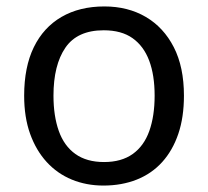

<svg xmlns="http://www.w3.org/2000/svg" viewBox="-20 -566 645 596"><path d="M551 -269Q551 -202 533.5 -150.5Q516 -99 483.5 -63Q451 -27 404.5 -8.5Q358 10 301 10Q248 10 203 -8.5Q158 -27 125 -63Q92 -99 73.5 -150.5Q55 -202 55 -269Q55 -358 85 -419.5Q115 -481 171 -513.5Q227 -546 304 -546Q377 -546 432.5 -513.5Q488 -481 519.5 -419.5Q551 -358 551 -269ZM146 -269Q146 -206 162.5 -159.5Q179 -113 214 -88Q249 -63 303 -63Q357 -63 392 -88Q427 -113 443.5 -159.5Q460 -206 460 -269Q460 -333 443 -378Q426 -423 391.5 -447.5Q357 -472 302 -472Q220 -472 183 -418Q146 -364 146 -269Z"/></svg>

Font: lbangla25
Style: Book
Weight: 400
Designer: Jelle Bosma - Monotype Design Team
Foundry: Monotype Imaging Inc.
Version: Version 2.003